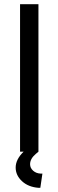

<svg xmlns="http://www.w3.org/2000/svg" viewBox="-20 -726 280 919"><path d="M76 -706H164V0L151 11Q124 34 124 60Q124 78 138.5 91Q153 104 175 105H183L173 173H164Q115 169 85 141Q55 113 55 76Q55 37 93 0H76Z"/></svg>

Font: Lineal
Style: Regular
Weight: 400
Designer: Created by Frank Adebiaye with contributions from Anton Moglia & Ariel Martín Pérez
Created by Frank ADEBIAYE with FontF
Foundry: Velvetyne Type Foundry
Version: Version 2.000